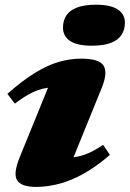

<svg xmlns="http://www.w3.org/2000/svg" viewBox="-20 -758 536 794"><path d="M62 -109 203 -455 247 -397.5Q205 -399.5 173 -394.2Q141 -389 110.2 -373.8Q79.5 -358.5 41.5 -329.5L10.5 -370Q73 -425 125.2 -457Q177.5 -489 224 -502.2Q270.5 -515.5 314.5 -515.5Q392.5 -515.5 409.2 -485.2Q426 -455 399.5 -391.5L258 -43.5L205.5 -106.5Q249.5 -103.5 282.5 -107.5Q315.5 -111.5 344.8 -124.2Q374 -137 406.5 -159L434.5 -117.5Q379 -69.5 326.8 -40.2Q274.5 -11 225.2 2Q176 15 129 15Q68.5 15 51 -12.2Q33.5 -39.5 62 -109ZM240.5 -644Q240.5 -671.5 253.5 -692.8Q266.5 -714 296.8 -726.2Q327 -738.5 377.5 -738.5Q437 -738.5 466.8 -719Q496.5 -699.5 496.5 -663.5Q496.5 -636 483.2 -614.8Q470 -593.5 440 -581.2Q410 -569 359 -569Q299.5 -569 270 -588.5Q240.5 -608 240.5 -644Z"/></svg>

Font: Newsreader 9pt ExtraBold
Style: Italic
Weight: 800
Italic angle: -17°
Designer: Hugues Gentile
Foundry: Production Type
Version: Version 1.003